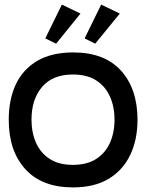

<svg xmlns="http://www.w3.org/2000/svg" viewBox="-20 -801 652 835"><path d="M298 14Q162 14 90 -65.5Q18 -145 18 -280Q18 -369 49 -434.5Q80 -500 142.5 -536.5Q205 -573 298 -573Q435 -573 506.5 -493.5Q578 -414 578 -280Q578 -193 546 -126.5Q514 -60 452 -23Q390 14 298 14ZM297 -84Q358 -84 398 -109.5Q438 -135 458 -179.5Q478 -224 478 -280Q478 -337 458 -381.5Q438 -426 398 -451.5Q358 -477 297 -477Q209 -477 163 -423Q117 -369 117 -280Q117 -225 136.5 -180.5Q156 -136 196 -110Q236 -84 297 -84ZM177 -634 249 -781 330 -742 224 -611ZM348 -634 420 -781 501 -742 394 -611Z"/></svg>

Font: Darker Grotesque Light
Style: Bold
Weight: 700
Version: Version 1.000;gftools[0.9.28]